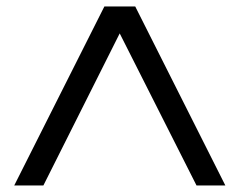

<svg xmlns="http://www.w3.org/2000/svg" viewBox="-20 -770 739 592"><path d="M585.9 -198.2 349.1 -667 113.8 -198.2H23.9L301.8 -750H397L674.8 -198.2Z"/></svg>

Font: Oakes Grotesk
Style: Medium
Weight: 500
Designer: Samuel Oakes
Foundry: Samuel Oakes
Version: Version 1.0 | wf-rip DC20170320